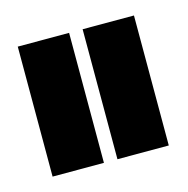

<svg xmlns="http://www.w3.org/2000/svg" viewBox="-51 -725 329 336"><g transform="rotate(-15 113.5 -557.0)"><path d="M7 -439.5V-675H100V-439.5ZM124.5 -439.5V-675H217.5V-439.5Z"/></g></svg>

Font: Anybody UltraCondensed ExtraBold
Style: Regular
Weight: 800
Width: 1
Designer: Tyler Finck
Foundry: Etcetera Type Company
Version: Version 1.010; ttfautohint (v1.8.3) -l 8 -r 50 -G 200 -x 14 